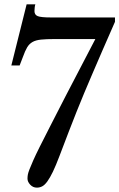

<svg xmlns="http://www.w3.org/2000/svg" viewBox="-20 -850 547 880"><path d="M417 -671H231Q192 -671 168 -668.5Q144 -666 129 -657.5Q114 -649 104.5 -633Q95 -617 85 -589L70 -550H32L102 -830H142Q140 -825 139 -815.5Q138 -806 138 -799Q138 -782 153 -776Q168 -770 214 -770H507V-750Q474 -675 449 -617.5Q424 -560 403.5 -512Q383 -464 365.5 -422.5Q348 -381 331 -338Q314 -295 295 -246Q276 -197 253 -136Q236 -91 222.5 -63Q209 -35 197 -18.5Q185 -2 173.5 4Q162 10 149 10Q131 10 118.5 -3.5Q106 -17 106 -31Q106 -40 107.5 -49Q109 -58 115 -73.5Q121 -89 132 -114Q143 -139 162.5 -178Q182 -217 211 -273.5Q240 -330 281 -410Z"/></svg>

Font: SVN-Libre Baskerville
Style: Regular
Weight: 400
Designer: Pablo Impallari, Rodrigo Fuenzalida
Foundry: Pablo Impallari, Rodrigo Fuenzalida
Version: Version 1.000; ttfautohint (v1.8.4)